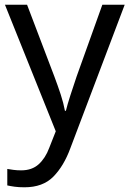

<svg xmlns="http://www.w3.org/2000/svg" viewBox="-20 -556 550 816"><path d="M1 -536H95L211 -231Q226 -191 238 -154.5Q250 -118 256 -85H260Q266 -110 279 -150.5Q292 -191 306 -232L415 -536H510L279 74Q251 150 206.5 195Q162 240 84 240Q60 240 42 237.5Q24 235 11 232V162Q22 164 37.5 166Q53 168 70 168Q116 168 144.5 142Q173 116 189 73L217 2Z"/></svg>

Font: Noto Sans Yi
Style: Regular
Weight: 400
Designer: Monotype Design Team
Foundry: Monotype Imaging Inc.
Version: Version 2.002; ttfautohint (v1.8.4.7-5d5b)